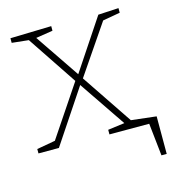

<svg xmlns="http://www.w3.org/2000/svg" viewBox="-102 -611 762 844"><g transform="rotate(-15 279.0 -189.0)"><path d="M283 -268 439 -36 553 -23V148H529L513 0H332V-21L408 -31L264 -243L102 0H9V-20L93 -35L248 -266L97 -492L21 -500V-521L208 -526V-505L131 -493L268 -291L421 -521L514 -526V-505L435 -491Z"/></g></svg>

Font: Bitter Pro ExtraLight
Style: Regular
Weight: 275
Designer: Sol Matas, and Bitter project Authors
Foundry: Sol Matas
Version: Version 1.010